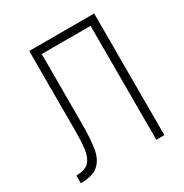

<svg xmlns="http://www.w3.org/2000/svg" viewBox="-161 -820 909 948"><g transform="rotate(-30 293.0 -346.5)"><path d="M29.8 -0.5V-44.4Q80.6 -44.4 102.8 -68.4Q125 -92.3 130.4 -136.5Q135.7 -180.7 135.7 -241.2V-693.4H505.9V0H460V-649.4H181.6V-244.6Q181.6 -169.4 172.9 -114.5Q164.1 -59.6 132.1 -30Q100.1 -0.5 29.8 -0.5Z"/></g></svg>

Font: Cascadia Code NF ExtraLight
Style: Regular
Weight: 200
Monospace: yes
Designer: Aaron Bell
Foundry: Saja Typeworks
Version: Version 2404.023; ttfautohint (v1.8.4)